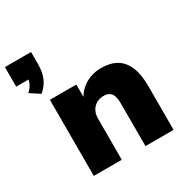

<svg xmlns="http://www.w3.org/2000/svg" viewBox="-212 -937 1059 1088"><g transform="rotate(-30 318.0 -393.0)"><path d="M69 -551 6 -592Q29 -612 38.5 -635Q48 -658 48 -679L84 -658H-35V-786H136V-705Q136 -658 121 -620Q106 -582 69 -551ZM93 0V-498H266V-408H261Q286 -456 331.5 -482.5Q377 -509 434 -509Q494 -509 534 -485Q574 -461 594.5 -412Q615 -363 615 -288V0H431V-281Q431 -311 424 -329.5Q417 -348 403 -356.5Q389 -365 367 -365Q340 -365 319.5 -353Q299 -341 287.5 -319.5Q276 -298 276 -269V0Z"/></g></svg>

Font: Nunito Sans 10pt Black
Style: Regular
Weight: 900
Designer: Vernon Adams
Foundry: Vernon Adams
Version: Version 3.101;gftools[0.9.27]